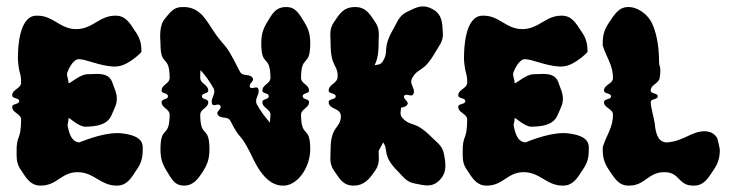

<svg xmlns="http://www.w3.org/2000/svg" viewBox="-20 -580 2294 600"><path d="M43 -166C38 -145 34 -147 32 -120V-113C32 -108 31.9 -103.3 31.9 -98.8C31.9 -80.6 33.2 -65.6 46 -48C62 -23 76 0 106 0H108C158 0 172 -42 222 -42C274 -42 294 0 344 0H346C376 0 390 -23 406 -48C422 -70 426 -88 426 -113V-120C426 -153 386 -161 354 -164H345C295 -164 229 -135 228 -135C203 -137 196 -163 191 -189C193 -202 194 -199 194 -210C194 -211 195 -211 195 -211C199 -211 226 -184 247 -184H248C278 -185 314 -188 328 -219C340 -247 345 -254 345 -272C345 -289 340 -297 330 -325C322 -345 303 -349 283 -349C273 -349 262 -348 252 -348C230 -347 200 -320 195 -320C195 -320 194 -320 194 -321C194 -333.2 189.4 -339.6 189.4 -347.2C189.4 -349.6 189.8 -352.1 191 -355C198 -374 212 -394 224 -395H226C226.5 -395 226.9 -395 227.4 -395C248.9 -395 291 -374 335 -372C340 -372 345 -372 350 -373C382 -377 422 -416 422 -418C422 -443 418 -461 402 -483C386 -508 372 -531 342 -531H340C290 -531 270 -489 218 -489C168 -489 146 -531 98 -531H94C38 -531 36 -425 36 -400V-393C37 -381 38 -371 40 -361C44 -343 46 -344 46 -322C46 -303 18 -301 18 -282C18 -271 40 -275 40 -264C40 -253 18 -257 18 -246C18 -227 46 -225 46 -206C46 -192 45 -179 43 -166Z M949.5 -113C949.5 -191 921.5 -145 920.7 -221C920.7 -240 945.8 -242 945.8 -261C945.8 -272 926 -268 926 -279C926 -291 945.8 -286 945.8 -297C945.8 -316 920.7 -318 920.7 -337C921.5 -413 949.5 -367 949.5 -445C949.5 -470 945 -488 931.5 -510C915.2 -536 904.5 -558 874.8 -558C841.5 -558 831.5 -538 814.5 -510C801 -488 796.5 -470 796.5 -445C796.5 -367 824.3 -413 825.2 -337C825.2 -318 800 -316 800 -297C800 -286 819.8 -291 819.8 -279C819.8 -268 800 -272 800 -261C800 -242 825.2 -240 825.2 -221C824.3 -212 824.3 -204 823.5 -197C809 -213 795.5 -231 782 -255C781.2 -258 780.2 -261 780.2 -264C780.2 -274 788.3 -285 788.3 -295C788.3 -318.9 766.8 -297.2 761.3 -308C756 -319 774.8 -326 770.3 -335C761.3 -352 738.8 -339 729.8 -356C695.7 -422 697.5 -420 668.7 -454C630 -499 618.2 -553 559.8 -558H550.8C524.7 -558 514.8 -546 494 -520C482.3 -505 480.5 -484 480.5 -464C480.5 -458 481.5 -451 481.5 -445C481.5 -367 509.3 -413 510.2 -337C510.2 -318 485 -316 485 -297C485 -286 504.8 -291 504.8 -279C504.8 -268 485 -272 485 -261C485 -242 510.2 -240 510.2 -221C509.3 -145 481.5 -191 481.5 -113C481.5 -88 486 -70 499.5 -48C515.7 -22 524.7 0 555.2 0C585 0 600.2 -22 616.5 -48C630 -70 634.5 -88 634.5 -113C634.5 -191 606.5 -145 605.7 -221C605.7 -240 630.8 -242 630.8 -261C630.8 -272 611 -268 611 -279C611 -291 630.8 -286 630.8 -297C630.8 -316 605.7 -318 605.7 -337C605.7 -345 605.7 -353 606.5 -361C621 -345 634.5 -327 648 -303C648.8 -300 649.8 -297 649.8 -294C649.8 -284 641.7 -273 641.7 -263C641.7 -238.8 662.3 -261.9 668.7 -249C674 -240 655.2 -232 659.7 -223C668.7 -206 691.2 -219 700.2 -202C733.5 -136 726.2 -172 761.3 -104C772.2 -83 803.7 0 863 0H870.2C915 -4.7 949.5 -61.7 949.5 -113Z M1163.2 -108.4C1166.6 -114.7 1169.9 -121.5 1174.1 -128.7C1175.3 -130.9 1176.4 -132.9 1177.5 -134.9C1194.6 -111.1 1173.6 -94.4 1222.4 -45.6C1240.1 -27.9 1249.3 -11.6 1275.5 -6.7C1290 -3.9 1303.1 -0.5 1315.6 -0.5C1328.6 -0.5 1341 -4.3 1353.3 -16.6C1367.3 -30.7 1371.9 -46 1371.9 -63C1371.9 -74.2 1369.9 -86 1367.4 -98.6C1362.5 -124.8 1346.2 -134 1328.5 -151.7C1273.4 -206.8 1265.6 -180.6 1236.6 -212.5C1232.8 -216.7 1231.7 -221.6 1231.7 -226.6C1231.7 -232.2 1233 -238 1233.4 -243.7C1241.3 -244.7 1248.9 -246.3 1253.3 -253.9C1258.8 -263.4 1237.7 -271 1243.2 -280.5C1248.7 -290 1265.8 -275.6 1271.3 -285.1C1273 -288.1 1273.6 -291 1273.6 -293.9C1273.6 -304.4 1265 -314.6 1265 -325.3C1265 -328.1 1265.6 -330.9 1267 -333.7C1286.8 -372 1301.1 -348.7 1340.1 -416.3C1351.7 -436.5 1364.1 -449.2 1364.1 -472.4C1364.1 -474 1364 -475.8 1363.9 -477.6C1362.2 -508.6 1361.9 -534.1 1333.3 -550.6C1321.7 -557.3 1311.6 -560 1302 -560C1285.1 -560 1269.9 -551.7 1251.3 -542.6C1227.3 -531 1222.7 -512.9 1210.2 -491.3C1171.2 -423.7 1198.4 -423 1175.2 -386.7C1169.6 -378.1 1159.8 -377.6 1150.6 -376.3C1156.6 -388.3 1163.1 -404.3 1163.1 -445C1163.1 -455 1163.9 -463.9 1163.9 -472.3C1163.9 -485 1162.1 -496.8 1153.1 -510C1136.1 -536 1123.1 -558 1090.1 -558C1053.1 -558 1041.1 -537 1023.1 -510C1014.1 -496.8 1012.3 -485 1012.3 -472.3C1012.3 -463.9 1013.1 -455 1013.1 -445C1013.1 -370.1 1035.2 -379.1 1035.2 -341.9C1035.2 -317.7 1007.1 -317.7 1007.1 -297C1007.1 -286 1029.1 -290 1029.1 -279C1029.1 -268 1007.1 -272 1007.1 -261C1007.1 -237.6 1045.2 -243.1 1045.2 -217.4C1045.2 -177.7 1013.1 -188.8 1013.1 -113C1013.1 -103 1012.3 -94.1 1012.3 -85.7C1012.3 -73 1014.1 -61.2 1023.1 -48C1040.1 -23 1051.1 0 1085.1 0C1118.1 0 1135.1 -21 1153.1 -48C1162.1 -61.2 1163.9 -73 1163.9 -85.7C1163.9 -92.8 1163.3 -100.2 1163.2 -108.4Z M1437 -166C1432 -145 1428 -147 1426 -120V-113C1426 -108 1425.9 -103.3 1425.9 -98.8C1425.9 -80.6 1427.2 -65.6 1440 -48C1456 -23 1470 0 1500 0H1502C1552 0 1566 -42 1616 -42C1668 -42 1688 0 1738 0H1740C1770 0 1784 -23 1800 -48C1816 -70 1820 -88 1820 -113V-120C1820 -153 1780 -161 1748 -164H1739C1689 -164 1623 -135 1622 -135C1597 -137 1590 -163 1585 -189C1587 -202 1588 -199 1588 -210C1588 -211 1589 -211 1589 -211C1593 -211 1620 -184 1641 -184H1642C1672 -185 1708 -188 1722 -219C1734 -247 1739 -254 1739 -272C1739 -289 1734 -297 1724 -325C1716 -345 1697 -349 1677 -349C1667 -349 1656 -348 1646 -348C1624 -347 1594 -320 1589 -320C1589 -320 1588 -320 1588 -321C1588 -333.2 1583.4 -339.6 1583.4 -347.2C1583.4 -349.6 1583.8 -352.1 1585 -355C1592 -374 1606 -394 1618 -395H1620C1620.5 -395 1620.9 -395 1621.4 -395C1642.9 -395 1685 -374 1729 -372C1734 -372 1739 -372 1744 -373C1776 -377 1816 -416 1816 -418C1816 -443 1812 -461 1796 -483C1780 -508 1766 -531 1736 -531H1734C1684 -531 1664 -489 1612 -489C1562 -489 1540 -531 1492 -531H1488C1432 -531 1430 -425 1430 -400V-393C1431 -381 1432 -371 1434 -361C1438 -343 1440 -344 1440 -322C1440 -303 1412 -301 1412 -282C1412 -271 1434 -275 1434 -264C1434 -253 1412 -257 1412 -246C1412 -227 1440 -225 1440 -206C1440 -192 1439 -179 1437 -166Z M2026 -194C2024 -211 2013.5 -244 2013.5 -261C2013.5 -272 2035.5 -268 2035.5 -279C2035.5 -290 2013.5 -286 2013.5 -297C2013.5 -316 2038.5 -318 2041.5 -337C2042.5 -344 2043.5 -350 2043.5 -356C2043.5 -381 2039.5 -366.7 2039.5 -390.1C2039.5 -421.6 2034.9 -467.9 2019.5 -503C2003.5 -540 1967.5 -558 1946.5 -558H1943.5C1913.5 -558 1900.5 -535 1883.5 -510C1868.5 -488 1863.5 -470 1863.5 -445V-438C1875.5 -399 1895.5 -377.5 1895.5 -336C1895.5 -317.9 1867.5 -315.7 1867.5 -297C1867.5 -286 1889.5 -290 1889.5 -279C1889.5 -268 1867.5 -272 1867.5 -261C1867.5 -242.3 1895.5 -240.1 1895.5 -222C1895.5 -180.5 1875.5 -159 1863.5 -120V-113C1863.5 -88 1868.5 -70 1883.5 -48C1900.5 -23 1913.5 0 1943.5 0H1946.5C1995.5 0 2005.5 -42 2055.5 -42C2106.5 -42 2097.5 0 2146.5 0H2149.5C2179.5 0 2192.5 -23 2209.5 -48C2224.5 -70 2229.5 -88 2229.5 -113C2229.5 -115 2222.5 -146 2221.5 -148C2212 -164 2198 -169.8 2181.1 -169.8C2141 -169.8 2114.8 -137.8 2063.5 -135H2061.5C2034.5 -137 2029 -166 2026 -194Z"/></svg>

Font: Chromatic Etruscan
Style: Regular
Weight: 400
Version: Version 000.910